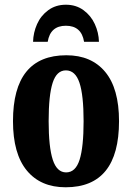

<svg xmlns="http://www.w3.org/2000/svg" viewBox="-20 -783 559 813"><path d="M35 -270Q35 -549 261 -549Q367 -549 425.5 -478.5Q484 -408 484 -270Q484 10 258 10Q152 10 93.5 -61Q35 -132 35 -270ZM334 -270Q334 -380 316.5 -432.5Q299 -485 259 -485Q220 -485 203 -432.5Q186 -380 186 -270Q186 -160 203.5 -106.5Q221 -53 260 -53Q300 -53 317 -106.5Q334 -160 334 -270ZM259 -763Q302 -763 333.5 -740Q365 -717 381.5 -681Q398 -645 399 -606H336Q325 -674 259 -674Q193 -674 182 -606H120Q121 -645 137 -681Q153 -717 184.5 -740Q216 -763 259 -763Z"/></svg>

Font: Noto Serif CondExtraBold
Style: Regular
Weight: 800
Width: 3
Designer: Monotype Design Team
Foundry: Monotype Imaging Inc.
Version: Version 1.001